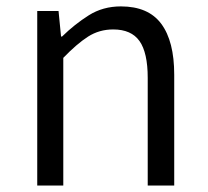

<svg xmlns="http://www.w3.org/2000/svg" viewBox="-20 -574 645 594"><path d="M95.2 0V-540H161.1L168.9 -460.9H171.9Q210.9 -499 254.6 -526.6Q298.3 -554.2 354 -554.2Q439 -554.2 479 -500.2Q519 -446.3 519 -342.8V0H437V-333Q437 -411.1 411.6 -447Q386.2 -482.9 330.1 -482.9Q287.1 -482.9 252.4 -460.7Q217.8 -438.5 175.8 -395V0Z"/></svg>

Font: `nÑOS CN Normal
Style: Regular
Weight: 350
Designer: Ryoko NISHIZUKA ?XZm?[P (kana & ideographs); Paul D. Hunt (Latin, Greek & Cyrillic); Wenlong ZHANG _ e??? (bopomofo); Sa
Foundry: Adobe Systems Incorporated
Version: Version 1.004 June 21, 2023